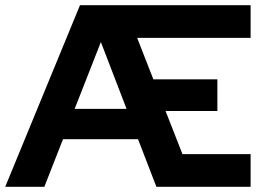

<svg xmlns="http://www.w3.org/2000/svg" viewBox="-24 -720 1026 740"><path d="M-3.9 0 284.3 -700H941.9V-574.1H504.6L567.1 -414.2H813.8V-292.1H614.1L679.3 -125.9H941.9V0H578.8L508 -183.5H218.8L146.9 0ZM263.7 -300.3H463.8L364.8 -557.9Z"/></svg>

Font: Red Hat Display
Style: Regular
Weight: 300
Designer: Pentagram, MCKL
Foundry: Pentagram, MCKL
Version: Version 1.023